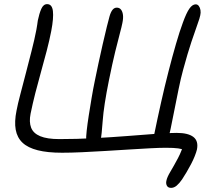

<svg xmlns="http://www.w3.org/2000/svg" viewBox="-20 -733 1036 929"><path d="M808 176Q793 176 787.5 165.5Q782 155 785 142Q788 125 804.5 97.5Q821 70 841 32.5Q861 -5 873 -51L876 -6Q863 -12 842.5 -15Q822 -18 782 -18Q752 -18 705.5 -15.5Q659 -13 603 -9.5Q547 -6 489 -2.5Q431 1 377 3.5Q323 6 280 6Q210 6 162.5 -6Q115 -18 89 -42.5Q63 -67 56 -105.5Q49 -144 60 -198Q66 -230 78.5 -277Q91 -324 105 -378.5Q119 -433 133 -487.5Q147 -542 156 -589Q158 -599 160 -613Q162 -627 163 -634Q170 -668 180 -690.5Q190 -713 208 -713Q232 -713 236 -679.5Q240 -646 228 -583Q219 -537 206 -487Q193 -437 178.5 -385.5Q164 -334 151 -283Q138 -232 128 -183Q120 -143 130.5 -115.5Q141 -88 174.5 -74Q208 -60 267 -60Q352 -60 436.5 -64.5Q521 -69 597.5 -75Q674 -81 735 -85.5Q796 -90 835 -90Q890 -90 915.5 -70.5Q941 -51 933 -10Q930 3 922.5 22Q915 41 904.5 61Q894 81 882.5 100.5Q871 120 861 135Q848 154 835 165Q822 176 808 176ZM434 -28Q418 -28 408 -33.5Q398 -39 397 -55Q396 -69 399.5 -101Q403 -133 409.5 -174.5Q416 -216 423.5 -260.5Q431 -305 439 -343Q446 -377 456 -424.5Q466 -472 477 -519.5Q488 -567 497 -604Q506 -641 510 -654Q516 -675 524.5 -685.5Q533 -696 545 -696Q558 -696 565.5 -686.5Q573 -677 575 -660.5Q577 -644 572 -621Q569 -605 560 -571.5Q551 -538 537.5 -483Q524 -428 507 -344Q482 -220 477 -149.5Q472 -79 467 -56Q464 -42 455 -35Q446 -28 434 -28ZM769 -46Q749 -46 736 -56.5Q723 -67 726 -82Q742 -160 759.5 -238Q777 -316 795.5 -388Q814 -460 831.5 -520.5Q849 -581 865 -624Q882 -671 896.5 -691.5Q911 -712 927 -712Q936 -712 942 -704Q948 -696 950 -684Q952 -672 949 -659Q947 -647 935.5 -615.5Q924 -584 906 -530Q888 -476 866 -395Q855 -355 844.5 -303.5Q834 -252 824 -201.5Q814 -151 806 -112Q799 -76 790 -61Q781 -46 769 -46Z"/></svg>

Font: Shantell Sans Light
Style: Italic
Weight: 300
Italic angle: -11°
Designer: Stephen Nixon, Anya Danilova, Shantell Martin
Foundry: Arrow Type
Version: Version 1.008;[ac192a2d6]